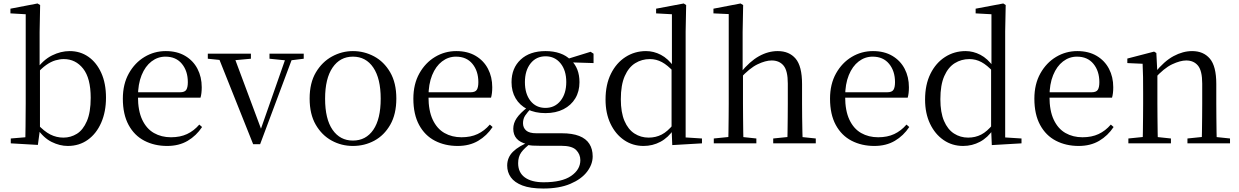

<svg xmlns="http://www.w3.org/2000/svg" viewBox="-20 -825 7133 1105"><path d="M42 0V-28L126 -35Q127 -64 127 -98Q127 -132 127.5 -166.5Q128 -201 128 -229V-743L40 -748V-775L196 -805L211 -796L208 -641V-437L210 -427V-81V-80L198 9ZM370 15Q324 15 277.5 -8Q231 -31 193 -86H182L195 -111Q234 -69 269.5 -51Q305 -33 345 -33Q387 -33 422.5 -55Q458 -77 480 -128Q502 -179 502 -262Q502 -375 458.5 -430Q415 -485 347 -485Q324 -485 298.5 -477.5Q273 -470 246 -451Q219 -432 186 -395L175 -424H188Q229 -481 279.5 -506Q330 -531 381 -531Q442 -531 489 -498Q536 -465 563 -405Q590 -345 590 -263Q590 -182 562.5 -119Q535 -56 485.5 -20.5Q436 15 370 15Z M942 15Q869 15 811 -15Q753 -45 720 -106Q687 -167 687 -257Q687 -341 721.5 -402.5Q756 -464 812 -497.5Q868 -531 934 -531Q999 -531 1045.5 -503.5Q1092 -476 1116.5 -429Q1141 -382 1141 -323Q1141 -287 1134 -263H726V-294H1016Q1043 -294 1052 -308Q1061 -322 1061 -352Q1061 -416 1027 -457.5Q993 -499 932 -499Q888 -499 852 -471.5Q816 -444 795 -392.5Q774 -341 774 -269Q774 -188 798.5 -136Q823 -84 866 -59.5Q909 -35 964 -35Q1017 -35 1056.5 -53.5Q1096 -72 1127 -108L1143 -94Q1110 -44 1060 -14.5Q1010 15 942 15Z M1437 5 1229 -516H1321L1490 -63H1473L1479 -76L1633 -516H1672L1477 5ZM1176 -487V-516H1424V-487L1315 -477H1274ZM1531 -487V-516H1728V-487L1647 -477H1630Z M2011 15Q1945 15 1888.5 -16Q1832 -47 1797 -107.5Q1762 -168 1762 -258Q1762 -348 1798 -408.5Q1834 -469 1891 -500Q1948 -531 2011 -531Q2076 -531 2133 -500.5Q2190 -470 2225.5 -409Q2261 -348 2261 -258Q2261 -168 2226 -107Q2191 -46 2134.5 -15.5Q2078 15 2011 15ZM2011 -16Q2086 -16 2128.5 -78Q2171 -140 2171 -257Q2171 -373 2128.5 -436Q2086 -499 2011 -499Q1937 -499 1894 -436Q1851 -373 1851 -257Q1851 -140 1894 -78Q1937 -16 2011 -16Z M2614 15Q2541 15 2483 -15Q2425 -45 2392 -106Q2359 -167 2359 -257Q2359 -341 2393.5 -402.5Q2428 -464 2484 -497.5Q2540 -531 2606 -531Q2671 -531 2717.5 -503.5Q2764 -476 2788.5 -429Q2813 -382 2813 -323Q2813 -287 2806 -263H2398V-294H2688Q2715 -294 2724 -308Q2733 -322 2733 -352Q2733 -416 2699 -457.5Q2665 -499 2604 -499Q2560 -499 2524 -471.5Q2488 -444 2467 -392.5Q2446 -341 2446 -269Q2446 -188 2470.5 -136Q2495 -84 2538 -59.5Q2581 -35 2636 -35Q2689 -35 2728.5 -53.5Q2768 -72 2799 -108L2815 -94Q2782 -44 2732 -14.5Q2682 15 2614 15Z M3107 260Q3032 260 2986.5 242.5Q2941 225 2920 195.5Q2899 166 2899 128Q2899 81 2932.5 48Q2966 15 3032 -11L3037 -2Q2998 27 2980 52Q2962 77 2962 114Q2962 168 3000.5 196Q3039 224 3109 224Q3214 224 3267 187.5Q3320 151 3320 97Q3320 63 3296 38.5Q3272 14 3209 14H3086Q3063 14 3045 13Q3027 12 3011 7V4Q2934 -15 2934 -84Q2934 -116 2953.5 -145Q2973 -174 3018 -209V-218L3041 -206Q3015 -179 3002.5 -160Q2990 -141 2990 -116Q2990 -90 3008 -74Q3026 -58 3067 -58H3213Q3274 -58 3313.5 -42.5Q3353 -27 3372 3Q3391 33 3391 75Q3391 121 3358.5 163.5Q3326 206 3262.5 233Q3199 260 3107 260ZM3119 -174Q3059 -174 3015 -196.5Q2971 -219 2947.5 -259Q2924 -299 2924 -352Q2924 -433 2976.5 -482Q3029 -531 3120 -531Q3166 -531 3203 -518Q3240 -505 3264 -480L3267 -478Q3315 -432 3315 -352Q3315 -299 3291 -259Q3267 -219 3223 -196.5Q3179 -174 3119 -174ZM3119 -204Q3173 -204 3206 -245Q3239 -286 3239 -353Q3239 -420 3206 -460.5Q3173 -501 3120 -501Q3066 -501 3033.5 -460Q3001 -419 3001 -352Q3001 -285 3033 -244.5Q3065 -204 3119 -204ZM3234 -467V-484H3240L3379 -527L3396 -516V-462Z M3684 15Q3621 15 3571.5 -19Q3522 -53 3493.5 -113Q3465 -173 3465 -252Q3465 -338 3496 -400.5Q3527 -463 3580 -497Q3633 -531 3698 -531Q3742 -531 3783.5 -509.5Q3825 -488 3861 -438H3870L3858 -411Q3822 -450 3789.5 -467.5Q3757 -485 3720 -485Q3674 -485 3636 -461.5Q3598 -438 3575.5 -387Q3553 -336 3553 -254Q3553 -178 3574 -129Q3595 -80 3631.5 -56.5Q3668 -33 3713 -33Q3754 -33 3788 -50.5Q3822 -68 3856 -110L3869 -82H3859Q3826 -33 3781 -9Q3736 15 3684 15ZM3849 10 3845 -89V-92V-431L3847 -440V-743L3756 -748V-775L3915 -805L3929 -796L3926 -644V-34L4020 -28V0Z M4088 0V-28L4197 -39H4230L4333 -28V0ZM4171 0Q4172 -24 4172.5 -65Q4173 -106 4173.5 -150.5Q4174 -195 4174 -229V-744L4086 -748V-775L4242 -805L4257 -796L4254 -641V-412L4256 -399V-229Q4256 -195 4256.5 -150.5Q4257 -106 4257.5 -65Q4258 -24 4259 0ZM4430 0V-28L4538 -39H4570L4675 -28V0ZM4511 0Q4512 -24 4512.5 -64.5Q4513 -105 4513.5 -149.5Q4514 -194 4514 -229V-344Q4514 -418 4489.5 -447.5Q4465 -477 4421 -477Q4386 -477 4340 -455Q4294 -433 4239 -373L4220 -407H4242Q4295 -472 4348 -501.5Q4401 -531 4456 -531Q4522 -531 4559 -487.5Q4596 -444 4596 -341V-229Q4596 -194 4596.5 -149.5Q4597 -105 4598 -64.5Q4599 -24 4600 0Z M5012 15Q4939 15 4881 -15Q4823 -45 4790 -106Q4757 -167 4757 -257Q4757 -341 4791.5 -402.5Q4826 -464 4882 -497.5Q4938 -531 5004 -531Q5069 -531 5115.5 -503.5Q5162 -476 5186.5 -429Q5211 -382 5211 -323Q5211 -287 5204 -263H4796V-294H5086Q5113 -294 5122 -308Q5131 -322 5131 -352Q5131 -416 5097 -457.5Q5063 -499 5002 -499Q4958 -499 4922 -471.5Q4886 -444 4865 -392.5Q4844 -341 4844 -269Q4844 -188 4868.5 -136Q4893 -84 4936 -59.5Q4979 -35 5034 -35Q5087 -35 5126.5 -53.5Q5166 -72 5197 -108L5213 -94Q5180 -44 5130 -14.5Q5080 15 5012 15Z M5523 15Q5460 15 5410.5 -19Q5361 -53 5332.5 -113Q5304 -173 5304 -252Q5304 -338 5335 -400.5Q5366 -463 5419 -497Q5472 -531 5537 -531Q5581 -531 5622.5 -509.5Q5664 -488 5700 -438H5709L5697 -411Q5661 -450 5628.5 -467.5Q5596 -485 5559 -485Q5513 -485 5475 -461.5Q5437 -438 5414.5 -387Q5392 -336 5392 -254Q5392 -178 5413 -129Q5434 -80 5470.5 -56.5Q5507 -33 5552 -33Q5593 -33 5627 -50.5Q5661 -68 5695 -110L5708 -82H5698Q5665 -33 5620 -9Q5575 15 5523 15ZM5688 10 5684 -89V-92V-431L5686 -440V-743L5595 -748V-775L5754 -805L5768 -796L5765 -644V-34L5859 -28V0Z M6188 15Q6115 15 6057 -15Q5999 -45 5966 -106Q5933 -167 5933 -257Q5933 -341 5967.5 -402.5Q6002 -464 6058 -497.5Q6114 -531 6180 -531Q6245 -531 6291.5 -503.5Q6338 -476 6362.5 -429Q6387 -382 6387 -323Q6387 -287 6380 -263H5972V-294H6262Q6289 -294 6298 -308Q6307 -322 6307 -352Q6307 -416 6273 -457.5Q6239 -499 6178 -499Q6134 -499 6098 -471.5Q6062 -444 6041 -392.5Q6020 -341 6020 -269Q6020 -188 6044.5 -136Q6069 -84 6112 -59.5Q6155 -35 6210 -35Q6263 -35 6302.5 -53.5Q6342 -72 6373 -108L6389 -94Q6356 -44 6306 -14.5Q6256 15 6188 15Z M6474 0V-28L6582 -39H6615L6719 -28V0ZM6556 0Q6557 -24 6557.5 -65Q6558 -106 6558.5 -150.5Q6559 -195 6559 -229V-289Q6559 -341 6558.5 -381Q6558 -421 6556 -458L6468 -462V-488L6622 -528L6635 -520L6641 -403V-402V-229Q6641 -195 6641.5 -150.5Q6642 -106 6642.5 -65Q6643 -24 6644 0ZM6814 0V-28L6921 -39H6954L7059 -28V0ZM6896 0Q6897 -24 6897.5 -64.5Q6898 -105 6898.5 -149.5Q6899 -194 6899 -229V-344Q6899 -418 6874.5 -447.5Q6850 -477 6807 -477Q6773 -477 6726 -455Q6679 -433 6624 -372L6616 -406H6626Q6680 -473 6734 -502Q6788 -531 6841 -531Q6906 -531 6943 -487.5Q6980 -444 6980 -342V-229Q6980 -194 6980.5 -149.5Q6981 -105 6981.5 -64.5Q6982 -24 6983 0Z"/></svg>

Font: Noto Serif KR
Style: Regular
Weight: 400
Designer: Ryoko NISHIZUKA  (kana & ideographs); Frank Grießhammer (Latin, Greek & Cyrillic); Wenlong ZHANG  (bopomofo); Sandoll Co
Foundry: Adobe
Version: Version 2.003-H1;hotconv 1.1.1;makeotfexe 2.6.0